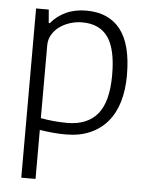

<svg xmlns="http://www.w3.org/2000/svg" viewBox="-54 -594 660 859"><g transform="rotate(5 276.0 -165.0)"><path d="M74 -540H131L136 -480H141Q168 -513 208 -531.5Q248 -550 299 -550Q400 -550 452.5 -483Q505 -416 505 -277Q505 -212 489.5 -159Q474 -106 442.5 -68.5Q411 -31 364 -10.5Q317 10 255 10Q223 10 193.5 7Q164 4 138 0V220H74ZM257 -42Q347 -42 393 -97Q439 -152 439 -273Q439 -390 401 -443Q363 -496 286 -496Q257 -496 230.5 -487.5Q204 -479 183.5 -464Q163 -449 150.5 -427.5Q138 -406 138 -380V-53Q165 -48 195.5 -45Q226 -42 257 -42Z"/></g></svg>

Font: Encode Sans Narrow
Style: Light
Weight: 300
Designer: Pablo Impallari, Andres Torresi
Foundry: Pablo Impallari, Andres Torresi
Version: Version 1.000; ttfautohint (v1.00) -l 8 -r 50 -G 200 -x 14 -